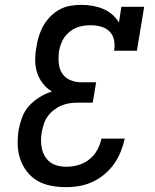

<svg xmlns="http://www.w3.org/2000/svg" viewBox="-20 -763 640 791"><path d="M253 8Q222 8 191.5 2.5Q161 -3 135.5 -17.5Q110 -32 91.5 -55.5Q73 -79 63.5 -107Q54 -135 53 -166Q52 -197 57 -229Q62 -255 71.5 -280.5Q81 -306 100 -327Q119 -348 143.5 -363Q168 -378 194 -386Q172 -399 156.5 -419Q141 -439 133 -463.5Q125 -488 125 -515Q125 -542 130 -569Q133 -591 140 -613.5Q147 -636 158.5 -656.5Q170 -677 187 -694.5Q204 -712 225 -723.5Q246 -735 269 -739Q292 -743 314 -743Q338 -743 361 -739Q384 -735 404.5 -726.5Q425 -718 442 -703.5Q459 -689 470 -670L480 -735H574L544 -554H450Q454 -576 450 -597Q446 -618 432 -632.5Q418 -647 397.5 -653Q377 -659 355 -659Q340 -659 325 -657Q310 -655 295 -649Q280 -643 267 -632.5Q254 -622 245 -609Q236 -596 231 -581.5Q226 -567 223 -552Q220 -528 222 -504Q224 -480 235.5 -461.5Q247 -443 268.5 -433.5Q290 -424 314 -424H376L362 -340H300Q283 -340 266 -337.5Q249 -335 232.5 -328Q216 -321 201.5 -309.5Q187 -298 176.5 -283.5Q166 -269 160.5 -252Q155 -235 152 -218Q149 -201 149 -183Q149 -165 153 -148.5Q157 -132 166 -117.5Q175 -103 188.5 -93.5Q202 -84 219 -80Q236 -76 253 -76Q278 -76 302.5 -83Q327 -90 347.5 -106Q368 -122 380.5 -145Q393 -168 398 -192H494Q488 -165 477.5 -138.5Q467 -112 450.5 -88.5Q434 -65 411 -45.5Q388 -26 362 -14Q336 -2 308.5 3Q281 8 253 8Z"/></svg>

Font: Iosevka Etoile Medium Oblique
Style: Regular
Weight: 500
Italic angle: -9°
Designer: Belleve Invis
Foundry: Belleve Invis
Version: Version 15.5.2; ttfautohint (v1.8.4)